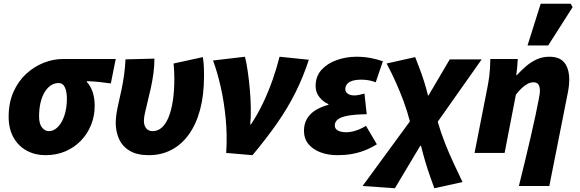

<svg xmlns="http://www.w3.org/2000/svg" viewBox="-20 -814 3086 1022"><path d="M222 12Q167 12 122.5 -12Q78 -36 52 -82Q26 -128 26 -192Q26 -267 51.5 -324.5Q77 -382 119.5 -421Q162 -460 213 -480Q264 -500 316 -500H596L570 -370Q534 -375 504.5 -378Q475 -381 442 -382V-378Q462 -357 473 -324.5Q484 -292 484 -250Q484 -197 465 -149.5Q446 -102 411 -65.5Q376 -29 328 -8.5Q280 12 222 12ZM240 -116Q259 -116 276 -128Q293 -140 306.5 -162.5Q320 -185 328 -217.5Q336 -250 336 -290Q336 -326 325.5 -349Q315 -372 292 -372Q269 -372 250 -359Q231 -346 217 -322.5Q203 -299 195.5 -266.5Q188 -234 188 -194Q188 -155 203.5 -135.5Q219 -116 240 -116Z M772 12Q710 12 671 -11Q632 -34 614 -73.5Q596 -113 596 -160Q596 -184 600.5 -212Q605 -240 612.5 -272Q620 -304 627.5 -340Q635 -376 640.5 -415.5Q646 -455 648 -498L802 -502Q802 -462 796.5 -422Q791 -382 782.5 -343.5Q774 -305 765.5 -271.5Q757 -238 751.5 -212.5Q746 -187 746 -172Q746 -145 758.5 -130.5Q771 -116 792 -116Q821 -116 842.5 -136Q864 -156 878.5 -193Q893 -230 900.5 -281Q908 -332 908 -394Q908 -414 907 -435.5Q906 -457 904 -476L1060 -510Q1065 -473 1065.5 -451Q1066 -429 1066 -409Q1066 -308 1045 -230Q1024 -152 985 -98Q946 -44 892 -16Q838 12 772 12Z M1184 0Q1190 -96 1181 -186.5Q1172 -277 1154 -355Q1136 -433 1114 -492L1284 -512Q1292 -480 1298.5 -435.5Q1305 -391 1309.5 -341.5Q1314 -292 1315 -243Q1316 -194 1312 -152H1316Q1353 -208 1381.5 -268.5Q1410 -329 1431.5 -390.5Q1453 -452 1468 -512L1624 -496Q1593 -402 1552.5 -321Q1512 -240 1456 -159.5Q1400 -79 1324 12Z M1776 12Q1727 12 1686.5 -3Q1646 -18 1622 -47Q1598 -76 1598 -118Q1598 -155 1614.5 -182.5Q1631 -210 1660.5 -228Q1690 -246 1728 -256V-260Q1701 -271 1680.5 -296.5Q1660 -322 1660 -356Q1660 -408 1691.5 -442.5Q1723 -477 1773 -494.5Q1823 -512 1878 -512Q1919 -512 1954 -505Q1989 -498 2018 -488L1980 -376Q1959 -384 1940.5 -387Q1922 -390 1904 -390Q1875 -390 1856 -384Q1837 -378 1827.5 -366.5Q1818 -355 1818 -340Q1818 -324 1831.5 -315Q1845 -306 1866 -306Q1878 -306 1891.5 -309Q1905 -312 1920 -316L1932 -206Q1865 -205 1828 -197.5Q1791 -190 1776.5 -177Q1762 -164 1762 -146Q1762 -128 1779 -119Q1796 -110 1824 -110Q1841 -110 1859 -114.5Q1877 -119 1894.5 -126.5Q1912 -134 1928 -144L1986 -46Q1952 -25 1919 -12.5Q1886 0 1851 6Q1816 12 1776 12Z M2082 188 1910 176 2162 -168Q2148 -221 2129 -273Q2110 -325 2087 -376Q2064 -427 2038 -476L2190 -510Q2201 -482 2213.5 -449Q2226 -416 2237.5 -380Q2249 -344 2258 -306H2261L2374 -498H2544L2310 -166Q2326 -110 2348 -54Q2370 2 2394.5 54.5Q2419 107 2442 155L2292 188Q2282 161 2269.5 125.5Q2257 90 2244.5 48.5Q2232 7 2221 -38H2217Z M2742 176Q2758 112 2774 45.5Q2790 -21 2804.5 -83.5Q2819 -146 2830 -198Q2841 -250 2847.5 -284Q2854 -318 2854 -328Q2854 -354 2845.5 -365Q2837 -376 2820 -376Q2805 -376 2790 -368.5Q2775 -361 2759 -346.5Q2743 -332 2726 -310L2666 0H2506L2574 -346Q2580 -376 2584.5 -409.5Q2589 -443 2590 -500H2736Q2735 -478 2733 -456Q2731 -434 2728 -414H2731Q2756 -441 2782 -463Q2808 -485 2838 -498.5Q2868 -512 2904 -512Q2960 -512 2985 -479.5Q3010 -447 3010 -390Q3010 -372 3007.5 -351.5Q3005 -331 3000 -308L2904 176ZM2788 -572 2858 -794H3018L3028 -776L2898 -572Z"/></svg>

Font: Source Sans 3 Black
Style: Italic
Weight: 900
Italic angle: -11°
Designer: Paul D. Hunt
Foundry: Adobe
Version: Version 3.052;hotconv 1.1.0;makeotfexe 2.6.0